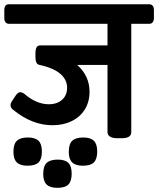

<svg xmlns="http://www.w3.org/2000/svg" viewBox="-51 -650 744 903"><path d="M0 0ZM672.9 -602.5V-565.9Q672.9 -552.7 667.2 -545.4Q661.6 -538.1 650.9 -538.1H566.4V-28.3Q566.4 0 521.5 0H500Q478 0 466.3 -7.6Q454.6 -15.1 454.6 -28.3V-344.7H312Q370.1 -293 370.1 -218.3Q370.1 -170.9 347.9 -135.3Q325.7 -99.6 286.1 -80.3Q246.6 -61 195.8 -61Q99.6 -61 10.7 -133.8Q-1.5 -142.6 -1.5 -155.8Q-1.5 -163.6 4.4 -172.9L24.4 -203.1Q34.2 -216.3 44.4 -216.3Q53.2 -216.3 63.5 -208.5Q120.6 -159.7 178.2 -159.7Q217.8 -159.7 241.2 -180.9Q264.6 -202.1 264.6 -237.3Q264.6 -275.4 232.2 -303.2Q199.7 -331.1 131.3 -345.7Q115.7 -350.6 115.7 -381.3V-399.9Q115.7 -436.5 137.2 -436.5H454.6V-538.1H-8.8Q-19.5 -538.1 -25.1 -545.4Q-30.8 -552.7 -30.8 -565.9V-602.5Q-30.8 -629.9 -8.8 -629.9H650.9Q661.6 -629.9 667.2 -622.8Q672.9 -615.7 672.9 -602.5ZM272.5 64.5Q272.5 26.9 289.1 11.7Q305.7 -3.4 340.3 -3.4Q375 -3.4 390.6 12.2Q406.2 27.8 406.2 62.5Q406.2 98.1 390.6 113.8Q375 129.4 338.4 129.4Q304.2 129.4 288.3 113.8Q272.5 98.1 272.5 64.5ZM152.3 168.5Q152.3 130.9 168.9 115.7Q185.5 100.6 220.2 100.6Q254.9 100.6 270.5 116.2Q286.1 131.8 286.1 166.5Q286.1 202.1 270.5 217.8Q254.9 233.4 218.3 233.4Q184.1 233.4 168.2 217.8Q152.3 202.1 152.3 168.5ZM12.2 64.5Q12.2 26.9 28.8 11.7Q45.4 -3.4 80.1 -3.4Q114.7 -3.4 130.4 12.2Q146 27.8 146 62.5Q146 98.1 130.4 113.8Q114.7 129.4 78.1 129.4Q43.9 129.4 28.1 113.8Q12.2 98.1 12.2 64.5Z"/></svg>

Font: Jaldi
Style: Bold
Weight: 400
Designer: Pablo Cosgaya and Nicolas Silva
Foundry: Omnibus-Type
Version: Version 1.007